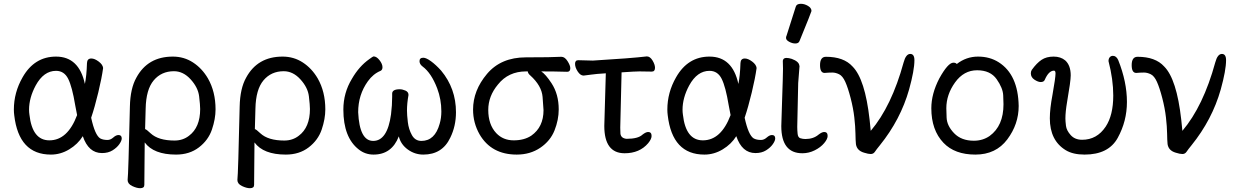

<svg xmlns="http://www.w3.org/2000/svg" viewBox="-20 -790 6511 1011"><path d="M248 24Q79 24 55 -183Q53 -198 53 -213Q53 -303 99 -383Q161 -492 275 -492Q396 -492 427 -348Q436 -391 438 -458Q439 -482 461 -482Q478 -482 499.5 -466Q521 -450 523 -432Q516 -380 497.5 -303Q479 -226 460 -170Q480 -78 508 -61Q523 -53 546 -53Q562 -53 576.5 -66Q591 -79 604 -79Q621 -79 621 -61Q621 -49 608.5 -31Q596 -13 573 1.5Q550 16 517 16Q446 16 416 -73Q390 -31 344.5 -3.5Q299 24 248 24ZM240 -51Q336 -51 386 -184L376 -236Q360 -333 339 -375Q318 -417 275 -417Q210 -417 168 -340Q133 -275 133 -212Q133 -199 135 -186Q150 -51 240 -51Z M718 201Q700 201 676 189.5Q652 178 652 158Q656 127 664 -229Q666 -324 698 -381Q758 -492 890 -492Q949 -492 996.5 -461Q1044 -430 1075 -377Q1115 -307 1115 -214Q1115 -164 1096 -108Q1077 -52 1027.5 -14Q978 24 907 24Q789 24 742 -40L740 184Q740 201 718 201ZM899 -50Q943 -50 975 -75Q1034 -119 1034 -216Q1034 -237 1028.5 -283Q1023 -329 984 -372Q945 -415 896 -415Q830 -415 789.5 -367Q749 -319 747 -218L744 -110Q750 -110 773 -88Q814 -50 899 -50Z M1296 201Q1278 201 1254 189.5Q1230 178 1230 158Q1234 127 1242 -229Q1244 -324 1276 -381Q1336 -492 1468 -492Q1527 -492 1574.5 -461Q1622 -430 1653 -377Q1693 -307 1693 -214Q1693 -164 1674 -108Q1655 -52 1605.5 -14Q1556 24 1485 24Q1367 24 1320 -40L1318 184Q1318 201 1296 201ZM1477 -50Q1521 -50 1553 -75Q1612 -119 1612 -216Q1612 -237 1606.5 -283Q1601 -329 1562 -372Q1523 -415 1474 -415Q1408 -415 1367.5 -367Q1327 -319 1325 -218L1322 -110Q1328 -110 1351 -88Q1392 -50 1477 -50Z M1947 24Q1903 24 1869 -3Q1788 -66 1788 -213Q1788 -301 1833 -375Q1871 -441 1925 -479Q1944 -493 1947 -493Q1963 -493 1978.5 -473Q1994 -453 1994 -436Q1994 -422 1984 -417Q1945 -401 1917 -362Q1866 -291 1866 -199Q1873 -48 1945 -48Q2020 -48 2039 -188Q2045 -236 2045 -281V-297Q2045 -320 2085 -320Q2099 -320 2115 -313Q2131 -306 2131 -290Q2123 -246 2123 -208Q2123 -185 2127.5 -147Q2132 -109 2149 -78.5Q2166 -48 2199 -48Q2270 -48 2295 -138Q2304 -168 2304 -203Q2304 -267 2282 -325Q2251 -406 2205 -440Q2189 -452 2189 -468Q2189 -486 2209 -486Q2224 -486 2249.5 -467.5Q2275 -449 2303 -418Q2381 -324 2381 -199Q2381 -126 2351 -65Q2309 24 2209 24Q2164 24 2127 -3Q2090 -30 2080 -72Q2043 24 1947 24Z M2701 24Q2567 24 2505 -83Q2471 -143 2471 -213Q2471 -314 2544.5 -401Q2618 -488 2749 -488Q2885 -488 2936 -491Q2954 -491 2968.5 -468Q2983 -445 2983 -431Q2983 -412 2967 -412Q2900 -414 2830 -414Q2853 -399 2884 -352Q2922 -294 2922 -214Q2922 -159 2900 -103.5Q2878 -48 2825 -12Q2772 24 2701 24ZM2778 -76Q2842 -121 2842 -210Q2842 -221 2837 -280Q2832 -339 2772 -393Q2760 -403 2759 -414H2750Q2657 -414 2602 -345Q2551 -284 2551 -211Q2551 -134 2593 -89Q2629 -51 2685 -51Q2741 -51 2778 -76Z M3269 17Q3162 17 3162 -127L3170 -404Q3119 -401 3092 -397Q3065 -393 3053 -392Q3036 -392 3022 -413.5Q3008 -435 3008 -454Q3008 -473 3025 -473L3102 -471Q3302 -483 3386 -493Q3403 -493 3416 -471.5Q3429 -450 3429 -433Q3429 -413 3412 -413L3347 -414Q3325 -414 3253 -409L3246 -118L3247 -86Q3250 -62 3279 -59Q3340 -59 3363 -81Q3381 -95 3393 -95Q3411 -95 3411 -74Q3411 -58 3393 -36Q3348 17 3269 17Z M3689 24Q3520 24 3496 -183Q3494 -198 3494 -213Q3494 -303 3540 -383Q3602 -492 3716 -492Q3837 -492 3868 -348Q3877 -391 3879 -458Q3880 -482 3902 -482Q3919 -482 3940.5 -466Q3962 -450 3964 -432Q3957 -380 3938.5 -303Q3920 -226 3901 -170Q3921 -78 3949 -61Q3964 -53 3987 -53Q4003 -53 4017.5 -66Q4032 -79 4045 -79Q4062 -79 4062 -61Q4062 -49 4049.5 -31Q4037 -13 4014 1.5Q3991 16 3958 16Q3887 16 3857 -73Q3831 -31 3785.5 -3.5Q3740 24 3689 24ZM3681 -51Q3777 -51 3827 -184L3817 -236Q3801 -333 3780 -375Q3759 -417 3716 -417Q3651 -417 3609 -340Q3574 -275 3574 -212Q3574 -199 3576 -186Q3591 -51 3681 -51Z M4205 17Q4094 17 4094 -126L4098 -254Q4103 -397 4103 -429L4102 -470Q4104 -485 4121 -485Q4133 -485 4149 -480Q4187 -466 4189 -445L4190 -442L4183 -353L4178 -122Q4178 -104 4180 -85Q4182 -66 4194.5 -62Q4207 -58 4221 -58Q4263 -58 4290 -81Q4308 -95 4320 -95Q4338 -95 4338 -74Q4338 -58 4319.5 -36Q4301 -14 4270 1.5Q4239 17 4205 17ZM4168 -561Q4152 -561 4135.5 -570Q4119 -579 4119 -590Q4119 -598 4121 -600L4170 -754Q4174 -770 4197 -770Q4216 -770 4234.5 -759Q4253 -748 4253 -732Q4253 -728 4190 -574Q4185 -561 4168 -561Z M4565 21Q4552 21 4530 14Q4492 3 4487 -31Q4485 -51 4484.5 -87Q4484 -123 4478.5 -171.5Q4473 -220 4459 -274Q4445 -328 4431 -359Q4417 -390 4398.5 -399Q4380 -408 4363 -408Q4344 -408 4322 -406Q4298 -406 4298 -447Q4298 -491 4329 -491Q4423 -491 4469 -440Q4535 -374 4559 -160L4565 -101Q4675 -231 4738 -461Q4750 -506 4773 -506Q4795 -506 4795 -473Q4795 -420 4767 -319Q4722 -160 4613 -25Q4595 -3 4587 9Q4579 21 4565 21Z M5116 24Q5007 24 4948 -38Q4884 -105 4884 -220Q4884 -296 4926 -377Q4972 -460 5000 -460Q5013 -460 5018 -453Q5068 -492 5130 -492Q5192 -492 5239 -462Q5341 -397 5344 -232Q5344 -136 5284 -56Q5224 24 5116 24ZM5108 -49Q5155 -49 5191 -74Q5264 -127 5264 -241Q5264 -249 5262.5 -287.5Q5261 -326 5228 -373Q5195 -420 5125 -420Q5055 -420 5009 -356Q4963 -292 4963 -220Q4963 -214 4964.5 -171Q4966 -128 5004 -88.5Q5042 -49 5108 -49Z M5691 24Q5630 24 5592 1Q5508 -50 5508 -167Q5508 -217 5522 -291Q5538 -381 5538 -403Q5538 -418 5530 -418Q5502 -418 5481 -369Q5476 -358 5460 -358Q5446 -358 5427 -370.5Q5408 -383 5408 -404Q5408 -414 5413 -422Q5439 -458 5464.5 -475Q5490 -492 5528 -492Q5565 -492 5589 -472Q5618 -446 5618 -393Q5618 -363 5599 -254Q5590 -201 5590 -166Q5590 -152 5593 -127.5Q5596 -103 5618 -78.5Q5640 -54 5678 -54Q5756 -54 5802 -123Q5842 -183 5842 -287Q5842 -372 5817 -468Q5817 -481 5823.5 -488.5Q5830 -496 5840 -496Q5858 -496 5868 -474Q5914 -359 5914 -253Q5914 -152 5865.5 -64Q5817 24 5691 24Z M6206 21Q6193 21 6171 14Q6133 3 6128 -31Q6126 -51 6125.5 -87Q6125 -123 6119.5 -171.5Q6114 -220 6100 -274Q6086 -328 6072 -359Q6058 -390 6039.5 -399Q6021 -408 6004 -408Q5985 -408 5963 -406Q5939 -406 5939 -447Q5939 -491 5970 -491Q6064 -491 6110 -440Q6176 -374 6200 -160L6206 -101Q6316 -231 6379 -461Q6391 -506 6414 -506Q6436 -506 6436 -473Q6436 -420 6408 -319Q6363 -160 6254 -25Q6236 -3 6228 9Q6220 21 6206 21Z"/></svg>

Font: LXGW WenKai TC
Style: Bold
Weight: 700
Designer: LXGW / Fontworks Inc.
Foundry: LXGW / Fontworks Inc.
Version: Version 1.330;April 28, 2024